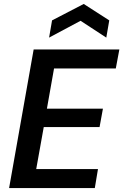

<svg xmlns="http://www.w3.org/2000/svg" viewBox="-20 -950 623 970"><path d="M26 0 150 -700H583L565 -604H253L217 -401H500L483 -308H201L163 -96H475L459 0ZM228 -760 243 -847 403 -930 532 -847 517 -760 387 -845Z"/></svg>

Font: DM Sans 16pt SemiBold
Style: Italic
Weight: 600
Italic angle: -10°
Version: Version 4.004;gftools[0.9.30]